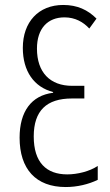

<svg xmlns="http://www.w3.org/2000/svg" viewBox="-20 -744 442 774"><path d="M235 -724C135 -724 72 -655 72 -551C72 -457 117 -393 194 -373V-370C106 -359 59 -294 59 -189C59 -63 124 10 245 10C291 10 337 -1 374 -19V-75C341 -53 292 -41 251 -41C167 -41 116 -89 116 -194C116 -298 168 -347 270 -347H320V-398H271C182 -398 129 -452 129 -548C129 -630 173 -674 240 -674C283 -674 316 -655 340 -629L369 -669C334 -704 292 -724 235 -724Z"/></svg>

Font: Noto Sans UI Condensed Light
Style: Regular
Weight: 300
Width: 3
Designer: Monotype Design Team
Foundry: Monotype Imaging Inc.
Version: Version 1.901